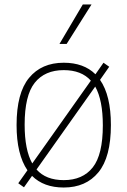

<svg xmlns="http://www.w3.org/2000/svg" viewBox="-20 -828 569 857"><path d="M475 -270Q475 -126.5 419.2 -58.8Q363.5 9 264.5 9Q175 9 123 -43L87 8L61.5 -10L102.5 -68Q54 -138.5 54 -270Q54 -413 109.8 -480.5Q165.5 -548 264.5 -548Q354 -548 406 -496.5L442 -548L467.5 -530L426.5 -471.5Q475 -402 475 -270ZM90 -271.5Q90 -159 124 -98.5L385.5 -468Q343.5 -515 264.5 -515Q180 -515 135 -458.5Q90 -402 90 -271.5ZM439 -268.5Q439 -381 405 -441.5L143 -71.5Q185 -24 264.5 -24Q349 -24 394 -80.8Q439 -137.5 439 -268.5ZM245.5 -632 349.5 -808H388.5L277.5 -632Z"/></svg>

Font: Encode Sans Thin
Style: Regular
Weight: 250
Designer: Multiple Designers
Foundry: Impallari Type
Version: Version 2.000